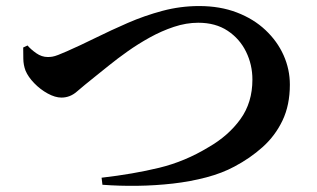

<svg xmlns="http://www.w3.org/2000/svg" viewBox="-20 -652 1040 629"><path d="M312.8 -69.8Q417.4 -81.9 501.7 -102.4Q586.1 -122.9 663.2 -169.8Q728.2 -207.1 767.5 -261.5Q806.9 -315.8 806.9 -391.3Q806.9 -440.1 786.1 -482.5Q765.3 -525 725.8 -551.2Q686.2 -577.5 629.5 -577.5Q590.1 -577.5 549.6 -564Q509.1 -550.5 470.5 -529.1Q431.9 -507.7 398.1 -483.7Q364.2 -459.7 337.6 -438.1Q311.1 -416.4 294.1 -403.2Q253.5 -370.8 231.4 -351.6Q209.2 -332.3 181.2 -332.3Q160.9 -332.3 136.4 -345.6Q111.9 -359 92.1 -379.5Q72.3 -399.9 63.6 -420.6Q56.6 -439.4 56.4 -459.4Q56.3 -479.4 56 -496.4L70.2 -503Q80.9 -490.3 98.8 -477.7Q116.7 -465.2 136.5 -465.2Q143.9 -465.2 151.6 -466.4Q159.3 -467.7 170.7 -472.1Q182.2 -476.4 198.3 -483.6Q242.7 -503.1 293.1 -528Q343.6 -552.9 398.6 -576.9Q453.6 -600.8 512.3 -616.5Q571.1 -632.2 632.4 -632.2Q701.1 -632.2 756 -611.1Q810.9 -590.1 849.7 -553.5Q888.5 -517 909.1 -470.9Q929.6 -424.8 929.6 -374.7Q929.6 -307.8 905.6 -257.4Q881.6 -207.1 840.5 -170.3Q799.5 -133.5 747.9 -106.3Q707.7 -84.6 655.7 -70.9Q603.8 -57.2 546.3 -50.6Q488.7 -44.1 429.9 -43.3Q371.2 -42.5 315.6 -46.7Z"/></svg>

Font: Noto Serif HK ExtraLight
Style: Regular
Weight: 200
Designer: Ryoko NISHIZUKA 西塚涼子 (kana & ideographs); Frank Grießhammer (Latin, Greek & Cyrillic); Wenlong ZHANG 张文龙 (bopomofo); San
Foundry: Adobe
Version: Version 2.002-H1;hotconv 1.1.0;makeotfexe 2.6.0